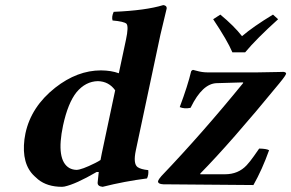

<svg xmlns="http://www.w3.org/2000/svg" viewBox="-20 -718 1135 748"><path d="M935.1 -514.2H885.3Q866.2 -559.6 810.5 -643.1L838.4 -661.1Q891.6 -617.2 922.9 -577.1Q966.3 -614.3 1043.5 -661.1L1063.5 -643.1Q979 -566.9 935.1 -514.2ZM731.9 -445.8Q736.8 -444.8 745.1 -442.4Q767.1 -436 788.6 -436H981.4Q1002 -436 1065.9 -437.5Q1082 -438 1084 -438Q1094.2 -437 1094.7 -431.2Q1093.3 -423.8 1070.3 -396Q1068.8 -394.5 1068.8 -394Q876.5 -159.7 760.3 -42V-39.1H856.4Q908.2 -39.1 940.9 -74.2Q954.1 -88.4 969.2 -109.9L989.7 -139.2Q1018.1 -138.7 1028.3 -132.8Q1001.5 -57.6 967.3 2.9L616.2 0Q594.7 -1 595.7 -12.2Q599.1 -21.5 608.9 -32.2Q767.6 -198.2 927.7 -395L926.3 -397L823.7 -394Q768.6 -392.1 723.6 -300.3Q722.7 -298.8 722.2 -297.9Q698.2 -293 680.2 -300.8Q711.9 -385.7 724.6 -439.9Q726.6 -444.3 731.9 -445.8ZM371.6 -94.7Q374 -107.9 376.5 -120.1L428.7 -366.2Q403.8 -400.9 361.3 -401.9Q313.5 -400.9 278.3 -358.9Q244.6 -316.9 225.6 -229Q197.3 -94.7 250 -63.5Q262.7 -56.6 277.8 -56.2Q297.4 -56.2 351.1 -83Q363.8 -89.4 371.6 -94.7ZM364.7 -47.9H356.4Q274.9 -0.5 231 8.8Q225.6 9.8 221.7 9.8Q164.1 9.8 128.4 -19Q121.6 -24.9 113.8 -32.2Q63.5 -79.1 75.2 -175.3Q76.7 -187.5 79.1 -198.2Q101.1 -302.2 195.3 -376.5Q281.2 -443.8 373.5 -443.8Q413.6 -443.4 442.9 -432.6L470.7 -563Q481.9 -615.2 472.7 -625.5Q463.4 -634.3 418.5 -638.2Q414.1 -652.8 422.9 -671.9Q547.9 -677.2 616.2 -698.2Q630.4 -696.3 629.4 -685.1Q628.9 -683.1 605 -583L509.3 -132.8Q498 -80.1 516.1 -66.9Q528.8 -58.1 557.6 -55.2Q559.6 -37.1 552.7 -22.9Q465.3 -11.7 379.9 9.8Q359.4 7.8 360.4 -6.8Q360.4 -8.8 364.7 -47.9Z"/></svg>

Font: Linux Libertine Slanted O
Style: Bold Slanted
Weight: 700
Designer: Philipp H. Poll
Foundry: Philipp H. Poll
Version: Version 5.0.0